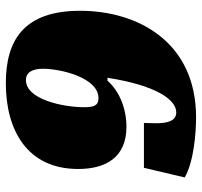

<svg xmlns="http://www.w3.org/2000/svg" viewBox="-37 -648 693 659"><g transform="rotate(-90 309.5 -318.5)"><path d="M236 8C496 8 602 -193 602 -390C602 -585 499 -645 353 -645C193 -645 59 -572 59 -397C59 -300 100 -231 204 -231C263 -231 324 -253 362 -296H372C346 -129 297 -60 253 -60C221 -60 216 -97 216 -130C216 -146 217 -162 217 -171H63L30 -31C85 1 187 8 236 8ZM364 -576C392 -576 403 -552 403 -517C403 -458 373 -327 302 -327C276 -327 271 -344 271 -376C271 -449 298 -576 364 -576Z"/></g></svg>

Font: Racing Sans One
Style: Regular
Weight: 400
Designer: Pablo Impallari, Rodrigo Fuenzalida
Foundry: Pablo Impallari, Rodrigo Fuenzalida
Version: Version 1.001